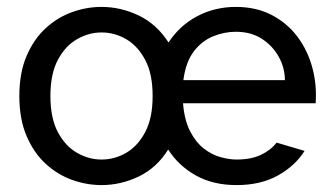

<svg xmlns="http://www.w3.org/2000/svg" viewBox="-20 -524 964 556"><path d="M665 12Q597 12 547 -16Q497 -44 467 -91Q434 -38 382 -13Q330 12 274 12Q231 12 189 -3Q147 -18 112.5 -49.5Q78 -81 57 -130Q36 -179 36 -246Q36 -313 57 -362Q78 -411 112.5 -442.5Q147 -474 189 -489Q231 -504 274 -504Q330 -504 382 -479Q434 -454 468 -401Q500 -450 551 -477Q602 -504 663 -504Q722 -504 767 -480.5Q812 -457 841.5 -417.5Q871 -378 884.5 -328Q898 -278 894 -225H510Q514 -176 530.5 -144Q547 -112 570 -94Q593 -76 618.5 -69Q644 -62 665 -62Q707 -62 735.5 -75.5Q764 -89 781 -111L862 -87Q835 -44 785 -16Q735 12 665 12ZM274 -62Q312 -62 345.5 -81.5Q379 -101 400.5 -141.5Q422 -182 422 -246Q422 -310 400.5 -350.5Q379 -391 345.5 -410.5Q312 -430 274 -430Q237 -430 203 -410.5Q169 -391 147.5 -350.5Q126 -310 126 -246Q126 -182 147.5 -141.5Q169 -101 203 -81.5Q237 -62 274 -62ZM511 -292H805Q805 -327 787.5 -359Q770 -391 738.5 -411.5Q707 -432 663 -432Q630 -432 597.5 -419Q565 -406 541.5 -375.5Q518 -345 511 -292Z"/></svg>

Font: Atkinson Hyperlegible Next
Style: Regular
Weight: 400
Designer: Elliott Scott, Megan Eiswerth, Linus Boman, Theodore Petrosky, Letters from Sweden
Foundry: Applied Design Works, Letters from Sweden
Version: Version 2.001